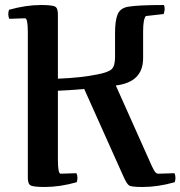

<svg xmlns="http://www.w3.org/2000/svg" viewBox="-20 -733 720 766"><path d="M677 -6Q610 13 549 13Q506 13 496 7.5Q486 2 472 -30L316 -378Q246 -372 211 -371V-95Q211 -40 222 -40L285 -42Q289 -34 289 -23Q289 -15 286 -6Q219 13 158 13Q112 13 101 6Q90 -1 91 -30V-605Q91 -660 80 -660L17 -658Q13 -666 13 -677Q13 -685 16 -694Q83 -713 144 -713Q190 -713 201 -706Q212 -699 211 -670V-419Q306 -423 368 -436Q411 -444 425 -456.5Q439 -469 439 -505V-603Q439 -650 449 -675Q459 -700 490 -706Q530 -713 634 -713Q637 -706 637 -697Q637 -691 633 -677L562 -669Q551 -657 551 -608V-501Q551 -405 442 -392L586 -70Q595 -51 600 -45.5Q605 -40 613 -40L676 -42Q680 -34 680 -23Q680 -15 677 -6Z"/></svg>

Font: Federant
Style: Medium
Weight: 500
Designer: Cyreal (www.cyreal.org)
Foundry: Cyreal (www.cyreal.org)
Version: Version 1.010